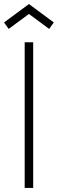

<svg xmlns="http://www.w3.org/2000/svg" viewBox="-42 -929 286 949"><path d="M1 -786 -22 -818 101 -909 224 -818 201 -786 101 -860ZM80 0V-720H122V0Z"/></svg>

Font: Manrope ExtraLight ExtraLight
Style: Regular
Weight: 250
Version: Version 4.501